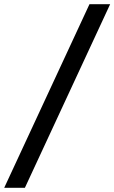

<svg xmlns="http://www.w3.org/2000/svg" viewBox="-55 -789 542 910"><path d="M-35 101 369 -769H467L63 101Z"/></svg>

Font: DM Sans 28pt Medium
Style: Italic
Weight: 500
Italic angle: -10°
Version: Version 4.004;gftools[0.9.30]